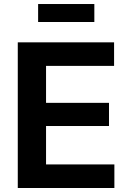

<svg xmlns="http://www.w3.org/2000/svg" viewBox="-20 -939 646 959"><path d="M68.8 0H551.3V-117.7H210V-309.6H524.4V-425.3H210V-609.9H549.8V-727.5H68.8ZM451.2 -918.9H170.4V-829.1H451.2Z"/></svg>

Font: Raveo SemiBold
Style: Regular
Weight: 600
Designer: Jakub Foglar, Rasmus Andersson (Inter)
Foundry: Jakubfoglar.com
Version: Version 1.100;Glyphs 3.2.3 (3260)